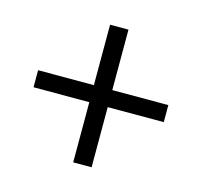

<svg xmlns="http://www.w3.org/2000/svg" viewBox="-80 -706 709 675"><g transform="rotate(15 274.5 -368.5)"><path d="M241 -118H308V-337H512V-399H308V-619H241V-399H38V-337H241Z"/></g></svg>

Font: Noto Sans HK DemiLight
Style: Regular
Weight: 350
Designer: Ryoko NISHIZUKA 西塚涼子 (kana, bopomofo & ideographs); Paul D. Hunt (Latin, Greek & Cyrillic); Sandoll Communications 산돌커뮤니
Foundry: Adobe
Version: Version 2.004;hotconv 1.0.118;makeotfexe 2.5.65603